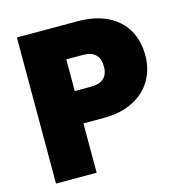

<svg xmlns="http://www.w3.org/2000/svg" viewBox="-105 -800 846 895"><g transform="rotate(-15 318.0 -352.5)"><path d="M613 -470Q613 -406 583.5 -353.5Q554 -301 494.5 -269.5Q435 -238 349 -238H252V0H56V-705H349Q434 -705 493.5 -675Q553 -645 583 -592Q613 -539 613 -470ZM330 -394Q413 -394 413 -470Q413 -547 330 -547H252V-394Z"/></g></svg>

Font: DVN-Poppins ExtBd
Style: Regular
Weight: 800
Designer: Ninad Kale (Devanagari), Jonny Pinhorn (Latin)
Foundry: Indian Type Foundry
Version: 4.004